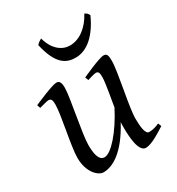

<svg xmlns="http://www.w3.org/2000/svg" viewBox="-167 -779 833 904"><g transform="rotate(-30 249.5 -326.5)"><path d="M132 20C182 20 251 -16 320 -145C319 -142 319 -129 319 -112C319 -64 324 20 363 20C394 20 447 -14 476 -33L469 -51C454 -44 435 -37 413 -37C393 -37 388 -79 388 -124C388 -187 428 -354 428 -416C428 -444 425 -457 406 -457C381 -457 280 -410 280 -410L287 -392C291 -394 325 -404 333 -404C347 -404 351 -397 351 -371C351 -338 331 -237 329 -219C275 -114 208 -39 172 -39C138 -39 134 -91 134 -128C134 -186 173 -366 173 -416C173 -451 163 -457 149 -457C126 -457 33 -416 19 -410L25 -392C33 -394 69 -404 75 -404C89 -404 95 -398 95 -371C95 -313 59 -163 59 -100C59 -21 104 20 132 20ZM427 -673C396 -614 347 -576 294 -576C253 -576 210 -605 192 -673C174 -663 169 -657 165 -652C192 -534 239 -513 289 -513C353 -513 409 -565 448 -652C442 -664 438 -667 427 -673Z"/></g></svg>

Font: Temporarium
Style: Italic
Weight: 400
Italic angle: -7°
Version: Version 1.1